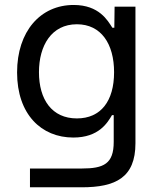

<svg xmlns="http://www.w3.org/2000/svg" viewBox="-20 -573 652 788"><path d="M315 195.7C453.8 195.7 535.9 156.6 535.9 14.9V-545.5H450.3L449.2 -459.2H441.1C422.2 -488.3 387.4 -552.6 282.3 -552.6C146 -552.6 50.1 -444.6 50.1 -275.6C50.1 -104 149.5 -8.5 280.9 -8.5C385.7 -8.5 421.2 -69.2 439.6 -100.5H446.7V9.6C446.7 99.1 405.9 118.6 315.7 118.6H103V195.7ZM139.9 -276.6C139.9 -386 191.4 -473.4 295.5 -473.4C395.2 -473.4 448.2 -392.8 448.2 -276.6C448.2 -158 393.8 -87 295.5 -87C192.8 -87 139.9 -164.8 139.9 -276.6Z"/></svg>

Font: GiG Sans Text
Style: Regular
Weight: 400
Designer: Andreas Faust
Version: Version 1.100;FEAKit 1.0